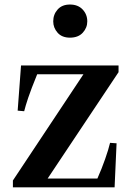

<svg xmlns="http://www.w3.org/2000/svg" viewBox="-20 -806 572 826"><path d="M35.5 0V-29.5L339 -486.5H140Q113.5 -421.5 101.5 -385.8Q89.5 -350 84 -327.5L56 -330L70.5 -524.5H490V-495.5L185 -38H399Q417.5 -79.5 432.2 -121.5Q447 -163.5 453.5 -191.5L481.5 -189.5L473 0ZM281 -644Q246.5 -644 227.8 -665.2Q209 -686.5 209 -714Q209 -744 228 -765.2Q247 -786.5 281 -786.5Q315.5 -786.5 335.5 -765.2Q355.5 -744 355.5 -714Q355.5 -686.5 336 -665.2Q316.5 -644 281 -644Z"/></svg>

Font: Libre Caslon Text Medium
Style: Regular
Weight: 500
Designer: Pablo Impallari, Rodrigo Fuenzalida, Katja Schimmel
Foundry: Pablo Impallari, Rodrigo Fuenzalida
Version: Version 2.000